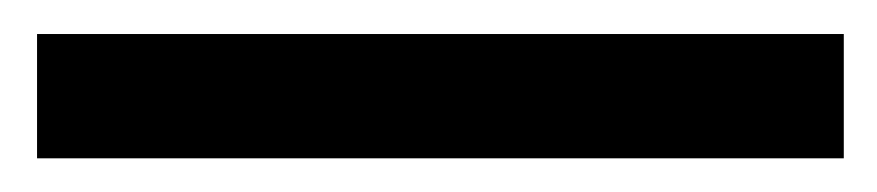

<svg xmlns="http://www.w3.org/2000/svg" viewBox="-20 -93 521 114"><path d="M481 -72.8V1H2V-72.8Z"/></svg>

Font: VarendraSemibold
Style: Regular
Weight: 600
Designer: Jacob Thomas
Foundry: Bangla Type Foundry
Version: Version 1.008